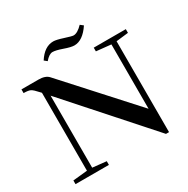

<svg xmlns="http://www.w3.org/2000/svg" viewBox="-184 -991 1145 1167"><g transform="rotate(-30 388.0 -408.0)"><path d="M438.5 -733.4Q415.5 -733.4 370.1 -749.5Q324.2 -765.6 301.8 -765.6Q278.3 -765.6 249.5 -731.9L230 -747.6Q275.9 -819.3 337.9 -819.3Q358.9 -819.3 405.3 -804.2Q453.1 -788.6 464.4 -788.6Q492.2 -788.6 528.3 -826.2L548.8 -810.1Q497.6 -733.4 438.5 -733.4ZM22 0V-25.9L123 -36.1V-583L115.2 -591.3Q87.9 -622.1 73.5 -629.6Q59.1 -637.2 25.4 -637.2V-663.1H144.5Q192.4 -663.1 214.4 -639.2L635.7 -174.8V-626.5L532.7 -637.2V-663.1H757.8V-637.2L672.4 -627.4V10.3H650.9L159.7 -541.5V-36.1L256.3 -25.9V0Z"/></g></svg>

Font: Elstob Medium
Style: Regular
Weight: 500
Designer: Peter S. Baker
Version: Version 1.015